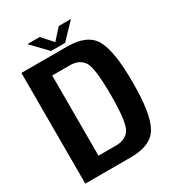

<svg xmlns="http://www.w3.org/2000/svg" viewBox="-188 -902 925 1014"><g transform="rotate(-30 274.0 -395.5)"><path d="M32.5 0H311.5Q433.5 0 475.2 -73Q517 -146 517 -338Q517 -529.5 475.5 -602.2Q434 -675 311.5 -675H32.5ZM166.5 -93V-582H273.5Q331 -582 357.2 -543.5Q383.5 -505 383.5 -338Q383.5 -170.5 357.2 -131.8Q331 -93 273.5 -93ZM226 -697H311.5L401.5 -791H327L269 -726.5L211 -791H136Z"/></g></svg>

Font: Anybody SemiCondensed SemiBold
Style: Regular
Weight: 600
Width: 4
Version: Version 1.113;gftools[0.9.25]